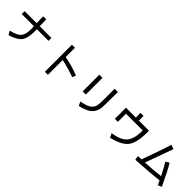

<svg xmlns="http://www.w3.org/2000/svg" viewBox="402 -2456 4197 4197"><g transform="rotate(45 2500.0 -357.5)"><path d="M914.1 -476.6H554.7V-414.1Q554.7 -191.4 482.4 -99.6Q410.2 -7.8 207 54.7Q175.8 3.9 156.2 -35.2Q343.8 -78.1 404.3 -152.3Q464.8 -226.6 464.8 -386.7L460.9 -476.6H85.9V-566.4H457L453.1 -773.4H546.9L550.8 -566.4H914.1Z M1875 -363.3 1839.8 -281.2Q1636.7 -355.5 1429.7 -398.4V58.6H1335.9V-777.3H1429.7V-492.2Q1687.5 -441.4 1875 -363.3Z M2777.3 -757.8 2773.4 -328.1Q2773.4 -171.9 2687.5 -78.1Q2601.6 15.6 2386.7 62.5Q2375 31.2 2343.8 -31.2Q2492.2 -58.6 2558.6 -97.7Q2625 -136.7 2652.3 -199.2Q2675.8 -250 2675.8 -398.4V-757.8ZM2320.3 -222.7H2222.7V-738.3H2320.3Z M3855.5 -578.1Q3855.5 -265.6 3752 -130.9Q3648.4 3.9 3363.3 70.3L3316.4 -23.4Q3558.6 -62.5 3652.3 -166Q3746.1 -269.5 3753.9 -484.4V-546.9H3238.3V-296.9H3144.5V-640.6H3449.2V-785.2H3543V-640.6H3855.5Z M4921.9 27.3 4835.9 66.4 4789.1 -35.2Q4566.4 -7.8 4093.8 19.5Q4085.9 -7.8 4078.1 -78.1L4183.6 -82Q4402.3 -691.4 4421.9 -769.5L4519.5 -734.4L4285.2 -85.9Q4558.6 -101.6 4746.1 -125Q4644.5 -324.2 4585.9 -414.1L4668 -464.8Q4750 -339.8 4921.9 27.3Z"/></g></svg>

Font: WenQuanYi Micro Hei Mono
Style: Regular
Weight: 400
Foundry: Ascender Corporation
Version: Version 0.2.0-beta